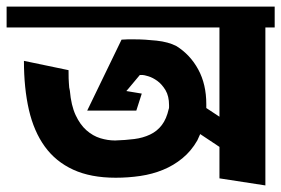

<svg xmlns="http://www.w3.org/2000/svg" viewBox="-23 -564 855 584"><path d="M812.5 -480.5H784.2V0L644.5 -21.5V-117.2L585.9 -156.2L577.1 -136.7Q558.6 -104.5 531.7 -82.5Q504.9 -60.5 472.7 -47.4Q440.4 -34.2 403.8 -28.8Q367.2 -23.4 329.1 -23.4Q252.9 -23.4 199.7 -47.9Q146.5 -72.3 113.3 -118.2Q80.1 -164.1 64.9 -230Q49.8 -295.9 49.8 -378.9L185.5 -350.6Q185.5 -320.3 186.5 -311.5Q187.5 -302.7 187.5 -297.9L189.5 -288.1Q193.4 -243.2 207 -213.9Q220.7 -184.6 240.2 -167.5Q259.8 -150.4 282.2 -143.6Q304.7 -136.7 327.1 -136.7Q358.4 -137.7 385.3 -141.1Q412.1 -144.5 433.6 -154.8Q455.1 -165 469.2 -183.6Q483.4 -202.1 490.2 -232.4Q491.2 -234.4 491.2 -237.8Q491.2 -241.2 491.2 -244.1Q491.2 -271.5 480.5 -289.6Q469.7 -307.6 455.6 -317.9Q441.4 -328.1 428.2 -332Q415 -335.9 411.1 -335.9H402.3L367.2 -293.9L361.3 -287.1L408.2 -279.3L391.6 -227.5H242.2L346.7 -443.4L365.2 -444.3H386.7Q417 -444.3 453.1 -440.4Q489.3 -436.5 513.7 -423.8Q555.7 -397.5 580.1 -352.5Q604.5 -307.6 604.5 -247.1V-235.4L644.5 -209V-480.5H-2.9V-543.9H812.5Z"/></svg>

Font: Shorif Bongobondhu ANSI V2
Style: Regular
Weight: 400
Designer: Shorif Uddin Shishir, Shorif art & Design, e-mail : shorifart@gmail.com, facebook : Shorif2001
Foundry: Lipighor Font Foundry
Version: Designed By Shorif Uddin Shishir | Build By Niladri Shekhar 